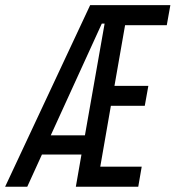

<svg xmlns="http://www.w3.org/2000/svg" viewBox="-41 -713 671 733"><path d="M248.5 0H486.8L500 -76.7H341.8L382.3 -309.1H511.7L525.4 -385.3H396L436.5 -616.7H595.7L609.4 -693.4H303.2L-21.5 0H63L119.1 -123H270ZM152.8 -196.3 347.7 -623H358.4L283.2 -196.3Z"/></svg>

Font: Cascadia Code PL SemiLight
Style: Italic
Weight: 350
Italic angle: -10°
Monospace: yes
Designer: Aaron Bell
Foundry: Saja Typeworks
Version: Version 2404.023